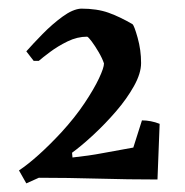

<svg xmlns="http://www.w3.org/2000/svg" viewBox="-20 -722 429 445"><path d="M41 -297 24 -327Q45 -341 70 -363.5Q95 -386 122 -415Q154 -450 176 -483Q198 -516 209.5 -540.5Q221 -565 221 -575Q217 -587 208.5 -601.5Q200 -616 192.5 -626Q185 -636 182 -637Q159 -637 136.5 -626Q114 -615 96 -601.5Q78 -588 70 -581H58L41 -603Q56 -620 78.5 -643Q101 -666 125 -683.5Q149 -701 168 -702Q205 -702 231.5 -692.5Q258 -683 287 -666Q291 -663 299 -634.5Q307 -606 307 -576Q307 -552 290.5 -522.5Q274 -493 249 -464Q224 -435 196.5 -409.5Q169 -384 147 -368L148 -357Q186 -361 217.5 -367Q249 -373 289 -380L309 -443Q319 -443 329.5 -441Q340 -439 350 -435L345 -306Q277 -306 207 -308Q137 -310 70 -310Z"/></svg>

Font: Labrada Medium
Style: Regular
Weight: 500
Designer: Mercedes Jáuregui
Foundry: Omnibus-Type Team
Version: Version 1.000; ttfautohint (v1.8.4.7-5d5b)